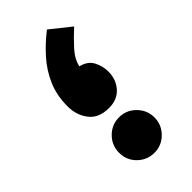

<svg xmlns="http://www.w3.org/2000/svg" viewBox="-198 -669 723 723"><g transform="rotate(-45 163.5 -307.5)"><path d="M290.5 -550.8Q260.7 -523.9 232.7 -493.2Q204.6 -462.4 198.2 -430.7Q233.4 -422.4 247.6 -396Q261.7 -369.6 261.7 -339.4Q261.7 -297.9 236.3 -269.3Q210.9 -240.7 166.5 -240.7Q112.3 -240.7 86.2 -274.7Q60.1 -308.6 60.1 -355Q60.1 -414.1 80.6 -460.9Q101.1 -507.8 135.3 -545.9Q169.4 -584 210 -615.2ZM73.7 -94.7Q73.7 -133.8 101.3 -161.6Q128.9 -189.5 168 -189.5Q207 -189.5 234.6 -161.6Q262.2 -133.8 262.2 -94.7Q262.2 -56.2 234.6 -28.3Q207 -0.5 168 -0.5Q129.4 -0.5 101.6 -27.6Q73.7 -54.7 73.7 -94.7Z"/></g></svg>

Font: Vazir Black FD-UI
Style: Black-FD-UI
Weight: 900
Designer: Saber Rastikerdar
Foundry: Saber Rastikerdar
Version: Version 30.0.0